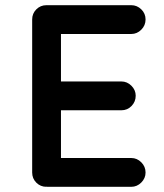

<svg xmlns="http://www.w3.org/2000/svg" viewBox="-20 -720 633 740"><path d="M159 0Q136 0 120 -16Q104 -32 104 -55V-645Q104 -668 120 -684Q136 -700 159 -700H160H162H486Q508 -700 524.5 -684Q541 -668 541 -645Q541 -622 524.5 -605.5Q508 -589 486 -589H215V-406H448Q470 -406 486.5 -389.5Q503 -373 503 -351Q503 -328 487 -311.5Q471 -295 448 -295H215V-111H486Q508 -111 524.5 -94.5Q541 -78 541 -55Q541 -33 524.5 -16.5Q508 0 486 0H162L160 -1Z"/></svg>

Font: Quicksand
Style: Bold
Weight: 700
Designer: Andrew Paglinawan
Foundry: Andrew Paglinawan
Version: 1.002